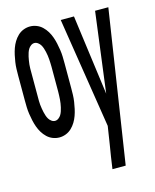

<svg xmlns="http://www.w3.org/2000/svg" viewBox="-112 -605 724 896"><g transform="rotate(-15 250.0 -156.5)"><path d="M119 8Q103 8 87.5 2Q72 -4 60 -15.5Q48 -27 39.5 -41Q31 -55 25.5 -70.5Q20 -86 16.5 -102Q13 -118 10.5 -134.5Q8 -151 7.5 -167.5Q7 -184 7 -200V-320Q7 -336 7.5 -352.5Q8 -369 10.5 -385.5Q13 -402 16.5 -418Q20 -434 25.5 -449.5Q31 -465 39.5 -479Q48 -493 60 -504.5Q72 -516 87.5 -522Q103 -528 119 -528Q135 -528 150.5 -522Q166 -516 178 -504.5Q190 -493 198.5 -479Q207 -465 212.5 -449.5Q218 -434 221.5 -418Q225 -402 227.5 -385.5Q230 -369 230.5 -352.5Q231 -336 231 -320V-200Q231 -184 230.5 -167.5Q230 -151 227.5 -134.5Q225 -118 221.5 -102Q218 -86 212.5 -70.5Q207 -55 198.5 -41Q190 -27 178 -15.5Q166 -4 150.5 2Q135 8 119 8ZM119 -72Q128 -72 136 -78Q144 -84 148.5 -91.5Q153 -99 156 -108Q159 -117 161 -126Q163 -135 164.5 -144.5Q166 -154 166.5 -163Q167 -172 167.5 -181.5Q168 -191 168 -200V-320Q168 -329 167.5 -338.5Q167 -348 166.5 -357Q166 -366 164.5 -375.5Q163 -385 161 -394Q159 -403 156 -412Q153 -421 148.5 -428.5Q144 -436 136 -442Q128 -448 119 -448Q110 -448 102 -442Q94 -436 89.5 -428.5Q85 -421 82 -412Q79 -403 77 -394Q75 -385 73.5 -375.5Q72 -366 71 -357Q70 -348 70 -338.5Q70 -329 70 -320V-200Q70 -191 70 -181.5Q70 -172 71 -163Q72 -154 73.5 -144.5Q75 -135 77 -126Q79 -117 82 -108Q85 -99 89.5 -91.5Q94 -84 102 -78Q110 -72 119 -72ZM319 215Q323 186 327.5 156.5Q332 127 337 98L350 14L266 -520H330L382 -133L432 -520H496L383 215Z"/></g></svg>

Font: Iosevka Fixed Medium
Style: Regular
Weight: 500
Monospace: yes
Designer: Belleve Invis
Foundry: Belleve Invis
Version: Version 32.3.0